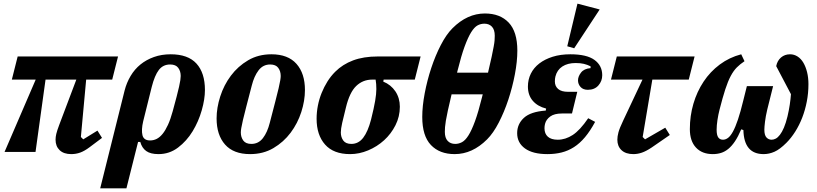

<svg xmlns="http://www.w3.org/2000/svg" viewBox="-20 -834 4484 1054"><path d="M176 -397H45L77 -524H628L596 -397H453L424 -82L437 -69L515 -117L540 -77L472 -26Q444 -5 420.5 3.5Q397 12 371 12Q330 12 307.5 -9.5Q285 -31 285 -67Q285 -82 289 -99Q293 -116 305 -148L399 -397H230L175 0H5Z M664 -337Q675 -380 697 -417Q719 -454 751 -480Q783 -506 825 -521Q867 -536 917 -536Q1012 -536 1058.5 -485Q1105 -434 1105 -340Q1105 -290 1087.5 -228.5Q1070 -167 1037.5 -113.5Q1005 -60 957.5 -24Q910 12 850 12Q806 12 782.5 -5Q759 -22 750 -55H738L674 200H530ZM804 -63Q823 -63 840 -71.5Q857 -80 872.5 -99Q888 -118 902 -148.5Q916 -179 928 -223Q941 -270 949.5 -303Q958 -336 963 -358Q968 -380 970 -394Q972 -408 972 -417Q972 -443 958.5 -461.5Q945 -480 914 -480Q875 -480 852 -450Q829 -420 813 -357L766 -168Q755 -121 762 -92Q769 -63 804 -63Z M1360 -44Q1399 -44 1423.5 -76Q1448 -108 1461 -160Q1479 -230 1491 -275.5Q1503 -321 1509.5 -349.5Q1516 -378 1518.5 -393Q1521 -408 1521 -417Q1521 -443 1507.5 -461.5Q1494 -480 1463 -480Q1424 -480 1399.5 -448Q1375 -416 1362 -364Q1344 -294 1332 -248.5Q1320 -203 1313.5 -174.5Q1307 -146 1304.5 -131Q1302 -116 1302 -107Q1302 -81 1315.5 -62.5Q1329 -44 1360 -44ZM1353 12Q1262 12 1215.5 -40.5Q1169 -93 1169 -184Q1169 -242 1189 -304.5Q1209 -367 1247.5 -418.5Q1286 -470 1342 -503Q1398 -536 1470 -536Q1561 -536 1607.5 -483.5Q1654 -431 1654 -340Q1654 -281 1634 -219Q1614 -157 1575.5 -105.5Q1537 -54 1481 -21Q1425 12 1353 12Z M2086 -397 2084 -386Q2126 -369 2150.5 -332.5Q2175 -296 2175 -248Q2175 -194 2151 -146.5Q2127 -99 2088.5 -64Q2050 -29 2001 -8.5Q1952 12 1902 12Q1811 12 1764.5 -40.5Q1718 -93 1718 -182Q1718 -218 1725 -254Q1732 -290 1745.5 -323.5Q1759 -357 1777.5 -386.5Q1796 -416 1820 -440Q1861 -481 1918.5 -502.5Q1976 -524 2054 -524H2289L2257 -397ZM1909 -44Q1948 -44 1974 -78Q2000 -112 2017 -178Q2033 -242 2039.5 -280.5Q2046 -319 2046 -345Q2046 -360 2045 -372.5Q2044 -385 2042 -397H2023Q1972 -397 1935.5 -362Q1899 -327 1879 -244Q1866 -193 1858.5 -159.5Q1851 -126 1851 -107Q1851 -81 1864.5 -62.5Q1878 -44 1909 -44Z M2476 12Q2393 12 2345.5 -38Q2298 -88 2298 -192Q2298 -251 2311.5 -322Q2325 -393 2347.5 -461Q2370 -529 2400 -587Q2430 -645 2464 -679Q2545 -760 2642 -760Q2725 -760 2772.5 -710Q2820 -660 2820 -556Q2820 -497 2806.5 -426Q2793 -355 2770.5 -287Q2748 -219 2718 -161Q2688 -103 2654 -69Q2573 12 2476 12ZM2479 -44Q2498 -44 2516 -53.5Q2534 -63 2551.5 -90.5Q2569 -118 2587.5 -168.5Q2606 -219 2626 -300L2630 -316H2459Q2446 -261 2438.5 -227Q2431 -193 2427.5 -171Q2424 -149 2423 -136Q2422 -123 2422 -110Q2422 -77 2437.5 -60.5Q2453 -44 2479 -44ZM2639 -704Q2619 -704 2601.5 -694.5Q2584 -685 2566.5 -657Q2549 -629 2530.5 -578.5Q2512 -528 2492 -447L2489 -435H2659Q2672 -489 2679 -522.5Q2686 -556 2690 -577.5Q2694 -599 2695 -612Q2696 -625 2696 -638Q2696 -671 2680.5 -687.5Q2665 -704 2639 -704Z M3065 -211Q3023 -211 3000.5 -194.5Q2978 -178 2972 -154Q2969 -142 2969 -130Q2969 -100 2987.5 -83.5Q3006 -67 3042 -67Q3084 -67 3124 -93Q3164 -119 3209 -185L3247 -165Q3220 -115 3191.5 -81Q3163 -47 3131 -26.5Q3099 -6 3063 3Q3027 12 2985 12Q2905 12 2862 -19Q2819 -50 2819 -103Q2819 -153 2856 -187Q2893 -221 2976 -227L2978 -238Q2931 -250 2904.5 -281Q2878 -312 2878 -359Q2878 -397 2894 -429.5Q2910 -462 2940.5 -485.5Q2971 -509 3014 -522.5Q3057 -536 3111 -536Q3201 -536 3243.5 -505Q3286 -474 3286 -421Q3286 -389 3265 -365Q3244 -341 3207 -341Q3181 -341 3167 -356.5Q3153 -372 3153 -393Q3153 -414 3169.5 -435.5Q3186 -457 3222 -460V-470Q3204 -479 3185 -483.5Q3166 -488 3140 -488Q3096 -488 3067 -469Q3038 -450 3029 -414Q3026 -402 3026 -387Q3026 -361 3044 -345.5Q3062 -330 3098 -330H3149L3120 -211ZM3150 -814 3272 -782 3132 -569 3094 -580Z M3366 -524H3793L3761 -397H3561L3508 -82L3521 -69L3632 -133L3657 -93L3557 -24Q3527 -4 3503.5 4Q3480 12 3457 12Q3415 12 3392 -9.5Q3369 -31 3369 -67Q3369 -85 3375 -107.5Q3381 -130 3401 -172L3507 -397H3334Z M4224 -361 4192 -233Q4183 -195 4179.5 -165.5Q4176 -136 4176 -122Q4176 -92 4187.5 -79.5Q4199 -67 4216 -67Q4227 -67 4238.5 -73Q4250 -79 4261.5 -94Q4273 -109 4283.5 -133.5Q4294 -158 4303 -195Q4311 -229 4315.5 -259.5Q4320 -290 4322 -317L4241 -471Q4247 -501 4267.5 -518.5Q4288 -536 4317 -536Q4339 -536 4358 -524Q4377 -512 4390 -490Q4403 -468 4410.5 -438Q4418 -408 4418 -372Q4418 -323 4409 -276.5Q4400 -230 4384 -188.5Q4368 -147 4345.5 -111.5Q4323 -76 4297 -50Q4261 -14 4231.5 -1Q4202 12 4172 12Q4064 12 4061 -120L4049 -124Q4032 -84 4014.5 -58Q3997 -32 3978 -16.5Q3959 -1 3938 5.5Q3917 12 3893 12Q3834 12 3800.5 -24Q3767 -60 3767 -125Q3767 -198 3786.5 -264.5Q3806 -331 3842.5 -386Q3879 -441 3931.5 -480Q3984 -519 4049 -536L4067 -498Q4043 -482 4025 -464Q4007 -446 3991.5 -417Q3976 -388 3961.5 -343.5Q3947 -299 3930 -232Q3923 -205 3918.5 -175Q3914 -145 3914 -122Q3914 -92 3923 -79.5Q3932 -67 3949 -67Q3963 -67 3976.5 -77Q3990 -87 4003.5 -111.5Q4017 -136 4031 -177.5Q4045 -219 4060 -281L4080 -361Z"/></svg>

Font: IBM Plex Serif
Style: Bold Italic
Weight: 700
Italic angle: -14°
Designer: Mike Abbink, Paul van der Laan, Pieter van Rosmalen
Foundry: Bold Monday
Version: Version 3.001